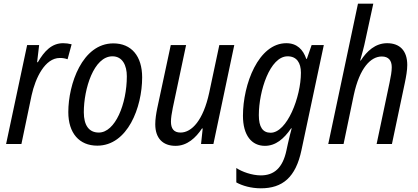

<svg xmlns="http://www.w3.org/2000/svg" viewBox="-20 -780 2263 1040"><path d="M13 0H96L151 -263C172 -359 224 -466 304 -466C320 -466 332 -464 346 -459L368 -540C353 -544 337 -546 322 -546C260 -546 220 -503 185 -443H181L192 -536H127Z M507 9C671 9 750 -198 750 -361C750 -476 692 -545 594 -545C425 -545 350 -323 350 -173C350 -59 409 9 507 9ZM515 -62C462 -62 434 -101 434 -172C434 -299 488 -475 589 -475C644 -475 667 -425 667 -367C667 -217 604 -62 515 -62Z M931 10C994 10 1041 -34 1074 -84H1078L1069 0H1136L1249 -536H1168L1113 -277C1081 -129 1019 -62 958 -62C921 -62 906 -84 906 -121C906 -141 910 -166 916 -196L988 -536H905L832 -195C826 -166 821 -135 821 -107C821 -31 862 10 931 10Z M1446 -61C1403 -61 1382 -92 1382 -156C1382 -287 1442 -475 1538 -475C1587 -475 1610 -440 1610 -386C1610 -255 1535 -61 1446 -61ZM1393 240C1510 240 1582 181 1613 33L1734 -536H1668L1642 -461H1639C1622 -511 1589 -546 1531 -546C1380 -546 1296 -324 1296 -153C1296 -47 1343 10 1415 10C1473 10 1518 -28 1557 -85H1560C1556 -71 1545 -28 1539 0L1531 37C1511 129 1465 170 1393 170C1344 170 1290 150 1260 130V208C1292 226 1340 240 1393 240Z M1758 0H1841L1896 -264C1928 -414 1989 -474 2048 -474C2085 -474 2102 -452 2102 -416C2102 -393 2097 -365 2090 -332L2020 0H2103L2173 -332C2180 -365 2186 -400 2186 -428C2186 -506 2145 -546 2077 -546C2013 -546 1967 -503 1934 -452H1931C1941 -488 1952 -527 1959 -562L2002 -760H1919Z"/></svg>

Font: Noto Sans Display SemiCondensed
Style: Italic
Weight: 400
Width: 4
Italic angle: -12°
Designer: Monotype Design Team
Foundry: Monotype Imaging Inc.
Version: Version 1.900